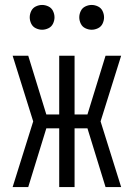

<svg xmlns="http://www.w3.org/2000/svg" viewBox="-20 -755 540 775"><path d="M31 0 114 -265 31 -530H94L167 -293H219V-530H281V-293H333L406 -530H469L386 -265L469 0H406L333 -237H281V0H219V-237H167L94 0ZM150 -635Q137 -635 124.5 -641Q112 -647 106 -659.5Q100 -672 100 -685Q100 -698 106 -710.5Q112 -723 124.5 -729Q137 -735 150 -735Q163 -735 175.5 -729Q188 -723 194 -710.5Q200 -698 200 -685Q200 -672 194 -659.5Q188 -647 175.5 -641Q163 -635 150 -635ZM350 -635Q337 -635 324.5 -641Q312 -647 306 -659.5Q300 -672 300 -685Q300 -698 306 -710.5Q312 -723 324.5 -729Q337 -735 350 -735Q363 -735 375.5 -729Q388 -723 394 -710.5Q400 -698 400 -685Q400 -672 394 -659.5Q388 -647 375.5 -641Q363 -635 350 -635Z"/></svg>

Font: Iosevka SS01 Light
Style: Regular
Weight: 300
Monospace: yes
Designer: Belleve Invis
Foundry: Belleve Invis
Version: 2.3.3; ttfautohint (v1.8.3)